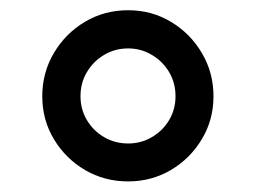

<svg xmlns="http://www.w3.org/2000/svg" viewBox="-20 -753 490 368"><path d="M225.6 -405.3Q180.2 -405.3 142.8 -427.2Q105.5 -449.2 83.3 -486.3Q61 -523.4 61 -568.4Q61 -613.8 83.3 -651.4Q105.5 -689 142.8 -711.2Q180.2 -733.4 225.6 -733.4Q270.5 -733.4 307.6 -711.2Q344.7 -689 366.9 -651.4Q389.2 -613.8 389.2 -568.4Q389.2 -523.4 366.9 -486.3Q344.7 -449.2 307.6 -427.2Q270.5 -405.3 225.6 -405.3ZM225.6 -478Q250.5 -478 271.2 -490.2Q292 -502.4 304.2 -522.9Q316.4 -543.5 316.4 -568.4Q316.4 -594.2 304.2 -614.7Q292 -635.3 271.2 -647.7Q250.5 -660.2 225.6 -660.2Q200.2 -660.2 179.4 -647.7Q158.7 -635.3 146.5 -614.7Q134.3 -594.2 134.3 -568.4Q134.3 -543.5 146.5 -522.9Q158.7 -502.4 179.4 -490.2Q200.2 -478 225.6 -478Z"/></svg>

Font: Inter 17pt
Style: Regular
Weight: 400
Version: Version 4.001;git-66647c0bb